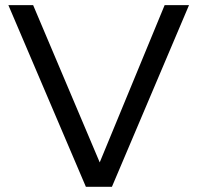

<svg xmlns="http://www.w3.org/2000/svg" viewBox="-20 -718 759 738"><path d="M706.5 -698.2 410.2 0H310.1L12.2 -698.2H107.4L363.3 -93.8L612.8 -698.2Z"/></svg>

Font: Voltera
Style: Regular
Weight: 400
Designer: Bernd Montag
Version: Version 1.301